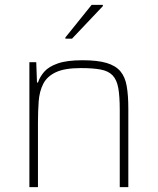

<svg xmlns="http://www.w3.org/2000/svg" viewBox="-20 -764 644 784"><path d="M100 0V-510H128L131 -427H135Q143 -451 161 -471.5Q179 -492 216 -505Q253 -518 317 -518Q378 -518 415 -507Q452 -496 471.5 -473Q491 -450 497.5 -412Q504 -374 504 -320V0H469V-315Q469 -371 463 -404.5Q457 -438 440 -456Q423 -474 391.5 -480Q360 -486 310 -486Q244 -486 208 -469Q172 -452 156.5 -421.5Q141 -391 138 -350.5Q135 -310 135 -264V0ZM247 -606V-611L354 -744H400V-739L274 -606Z"/></svg>

Font: Saira Thin Thin
Style: Regular
Weight: 250
Version: Version 1.101